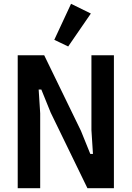

<svg xmlns="http://www.w3.org/2000/svg" viewBox="-20 -988 691 1008"><path d="M246 -397 197 -518H183L191 -393V0H73V-698H212L405 -301L454 -180H468L460 -305V-698H578V0H439ZM338 -744 265 -779 353 -968 457 -917Z"/></svg>

Font: IBM Plex Sans Cond SmBld
Style: Regular
Weight: 600
Width: 3
Designer: Mike Abbink, Paul van der Laan, Pieter van Rosmalen
Foundry: Bold Monday
Version: Version 1.3